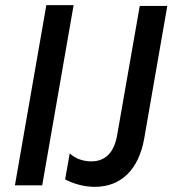

<svg xmlns="http://www.w3.org/2000/svg" viewBox="-20 -720 670 746"><path d="M38 0H144L266 -700H160ZM348 6C453 6 519 -64 540 -180L630 -697H523L435 -194C424 -131 392 -93 335 -93C299 -93 270 -106 251 -124L233 -23C265 -6 307 6 348 6Z"/></svg>

Font: Fixel Text 20240404 Medium
Style: Italic
Weight: 500
Width: 4
Italic angle: -10°
Designer: AlfaBravo + MacPaw
Foundry: Kyrylo Tkachov, Marchela Mozhyna, Serhii Makarenko, Maria Weinstein, Zakhar Kryvoshyya
Version: Version 1.211;Glyphs 3.2 (3225)